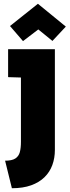

<svg xmlns="http://www.w3.org/2000/svg" viewBox="-20 -961 369 1018"><path d="M329 -820 181 -941 33 -823 102 -743 183 -805 258 -744ZM271 -166V-700H23V-552L91 -550V-209Q91 -176 85 -154Q79 -132 61 -120.5Q43 -109 7 -109L43 37Q102 37 145 21.5Q188 6 216 -21.5Q244 -49 257.5 -86Q271 -123 271 -166Z"/></svg>

Font: Advent Pro Black
Style: Regular
Weight: 900
Version: Version 3.000